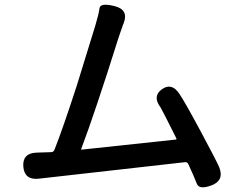

<svg xmlns="http://www.w3.org/2000/svg" viewBox="-20 -781 1040 824"><path d="M889 14Q835 35 824.5 7Q814 -21 788 -77Q784 -86 774 -85L145 -14Q85 -8 80 -66Q76 -124 137 -126L199 -128Q210 -128 214 -139Q249 -227 310 -415L389 -671Q404 -721 407 -745.5Q410 -770 471 -755Q533 -740 511 -682L508 -675Q498 -648 489 -620Q387 -296 329 -143Q327 -138 332 -139L734 -182Q739 -183 737 -187Q673 -315 669 -320Q633 -368 675 -398Q717 -428 750 -378Q775 -341 842.5 -215Q910 -89 921 -63Q943 -7 889 14Z"/></svg>

Font: Resource Han Rounded TW Medium
Style: Regular
Weight: 500
Designer: Cyano Hao (round all glyphs); Ryoko NISHIZUKA 西塚涼子 (kana, bopomofo & ideographs); Paul D. Hunt (Latin, Greek & Cyrillic)
Foundry: Cyano Hao
Version: 0.990